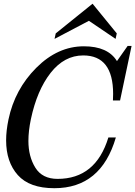

<svg xmlns="http://www.w3.org/2000/svg" viewBox="-20 -993 723 1026"><path d="M270.5 12.7Q137.7 12.7 75.2 -57.4Q12.7 -127.4 12.7 -243.2Q12.7 -294.4 25.4 -355Q59.1 -515.6 173.8 -630.6Q288.6 -745.6 428.2 -745.6Q556.2 -745.6 605 -666.5L662.1 -747.6H683.1L621.6 -456.1H583.5Q584.5 -474.1 584.5 -491.2Q584.5 -696.8 424.8 -696.8Q323.7 -696.8 250.7 -603.8Q177.7 -510.7 145 -356Q131.8 -293 131.8 -239.7Q131.8 -156.7 168.9 -96.9Q206.1 -37.1 287.6 -37.1Q491.7 -37.1 559.1 -258.3H599.1Q520 12.7 270.5 12.7ZM597.7 -785.2 455.1 -881.8 271.5 -785.2 277.8 -814.5 474.6 -973.1 604 -814.5Z"/></svg>

Font: Munson
Style: Italic
Weight: 400
Italic angle: -12°
Designer: Paul James MIller
Foundry: High-Logic / Made with FontCreator
Version: Version 2.10;May 5, 2019;FontCreator 11.5.0.2430 64-bit